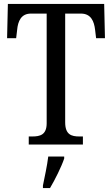

<svg xmlns="http://www.w3.org/2000/svg" viewBox="-20 -734 570 975"><path d="M126 0H401V-41H383C343 -41 311 -50 311 -113V-665H391C442 -665 458 -626 463 -582L468 -540H513L509 -714H20L16 -540H62L67 -582C71 -626 87 -665 137 -665H217V-108C217 -49 183 -41 144 -41H126ZM198 208V221H234C259 179 292 113 306 71V61H225C219 110 207 163 198 208Z"/></svg>

Font: Noto Serif Sinhala Condensed
Style: Regular
Weight: 400
Width: 3
Designer: Jelle Bosma - Monotype Design Team
Foundry: Monotype Imaging Inc.
Version: Version 2.007